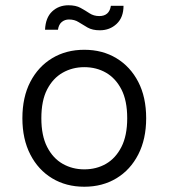

<svg xmlns="http://www.w3.org/2000/svg" viewBox="-20 -697 640 729"><path d="M300 12Q231 12 178 -20Q125 -52 95 -110.5Q65 -169 65 -248Q65 -328 95 -386Q125 -444 178 -476Q231 -508 300 -508Q369 -508 422 -476Q475 -444 505 -386Q535 -328 535 -248Q535 -169 505 -110.5Q475 -52 422 -20Q369 12 300 12ZM300 -54Q346 -54 382.5 -75Q419 -96 441 -139Q463 -182 463 -248Q463 -315 441 -357.5Q419 -400 382.5 -421Q346 -442 300 -442Q255 -442 218 -421Q181 -400 159 -357.5Q137 -315 137 -248Q137 -182 159 -139Q181 -96 218 -75Q255 -54 300 -54ZM359 -582Q331 -582 312.5 -592.5Q294 -603 278.5 -613Q263 -623 242 -623Q226 -623 214.5 -613.5Q203 -604 200 -584H151Q153 -630 178 -653.5Q203 -677 240 -677Q268 -677 286 -667Q304 -657 320 -646.5Q336 -636 357 -636Q395 -636 401 -675H449Q449 -631 423 -606.5Q397 -582 359 -582Z"/></svg>

Font: DM Mono Light
Style: Regular
Weight: 300
Designer: Colophon Foundry
Foundry: Colophon Foundry
Version: Version 1.000; ttfautohint (v1.8.2.53-6de2)